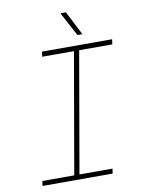

<svg xmlns="http://www.w3.org/2000/svg" viewBox="-97 -963 780 1031"><g transform="rotate(-10 293.5 -448.0)"><path d="M172.4 -710.9H554.7L550.8 -683.6H370.1L255.9 -26.4H436L432.1 0H49.8L53.7 -26.4H227.5L341.8 -683.6H168.5ZM402.3 -765.6H375.5L305.2 -896.5H335.4Z"/></g></svg>

Font: TypoPRO Roboto Mono
Style: Italic
Weight: 250
Designer: Google
Version: Version 2.000986; 2015; ttfautohint (v1.3)